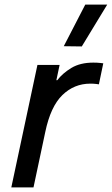

<svg xmlns="http://www.w3.org/2000/svg" viewBox="-20 -811 484 831"><path d="M334 -610 256 -611 349 -791H444ZM29 0 142 -530H238L224 -464H228Q251 -494 289 -517Q327 -540 384 -540Q401 -540 414 -538.5Q427 -537 427 -537L408 -446Q408 -446 397 -447.5Q386 -449 371 -449Q301 -449 250 -399.5Q199 -350 176 -240L125 0Z"/></svg>

Font: Be Vietnam Pro
Style: Italic
Weight: 400
Italic angle: -12°
Designer: Lam Bao, Tony Le, Vietanh Nguyen
Foundry: Yellow Type Foundry
Version: Version 1.002; ttfautohint (v1.8.3)